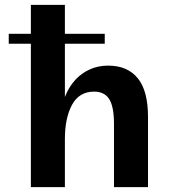

<svg xmlns="http://www.w3.org/2000/svg" viewBox="-20 -770 705 790"><path d="M107 -590H16V-631H107V-750H247V-631H411V-590H247V-371Q263 -412 289 -440.5Q315 -469 349.5 -484.5Q384 -500 425 -500Q504 -500 546.5 -448.5Q589 -397 589 -289V0H449V-260Q449 -331 429.5 -362Q410 -393 367 -393Q306 -393 276.5 -339Q247 -285 247 -197V0H107Z"/></svg>

Font: Moderustic SemiBold
Style: Regular
Weight: 600
Designer: Tural Alisoy
Foundry: TAFT Foundry
Version: Version 2.120